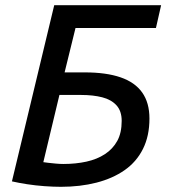

<svg xmlns="http://www.w3.org/2000/svg" viewBox="-20 -713 659 740"><path d="M215 7Q186 7 151.5 4.5Q117 2 84.5 -3Q52 -8 26 -14L189 -693H601L581 -605H271L229 -434H307Q389 -434 444.5 -415Q500 -396 528 -356.5Q556 -317 556 -256Q556 -189 531 -139Q506 -89 460 -57Q414 -25 351.5 -9Q289 7 215 7ZM224 -81Q272 -81 313 -90Q354 -99 384.5 -119Q415 -139 432 -170Q449 -201 449 -247Q449 -285 429 -307Q409 -329 374 -338Q339 -347 293 -347H209L147 -88Q153 -87 166 -85.5Q179 -84 195 -82.5Q211 -81 224 -81Z"/></svg>

Font: Ubuntu Sans Medium
Style: Italic
Weight: 500
Italic angle: -13.5°
Designer: Dalton Maag Ltd
Foundry: Dalton Maag Ltd
Version: Version 1.006